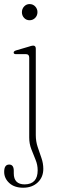

<svg xmlns="http://www.w3.org/2000/svg" viewBox="-30 -666 284 920"><path d="M111.5 -569Q96 -569 85.5 -580.2Q75 -591.5 75 -607.5Q75 -624 85.8 -635.2Q96.5 -646.5 111.5 -646.5Q128 -646.5 138.8 -635Q149.5 -623.5 149.5 -608Q149.5 -591.5 138.5 -580.2Q127.5 -569 111.5 -569ZM141.5 -18.5Q141.5 11.5 150.5 38.2Q159.5 65 168.5 90.8Q177.5 116.5 177.5 143Q177.5 183 150.8 208.2Q124 233.5 81 233.5Q39 233.5 14.5 211Q-10 188.5 -10 157.5Q-10 122.5 14 122.5Q36 122.5 36 152.5V164.5Q36 217.5 88.5 217.5Q150.5 216.5 150.5 150Q150.5 123.5 140.2 99Q130 74.5 120 48.5Q110 22.5 110 -7V-389.5Q110 -406.5 95 -406.5H47Q35.5 -406.5 35.5 -414Q35.5 -421 47 -424.5L106.5 -442Q114 -444.5 119.5 -446Q125 -447.5 128.5 -447.5Q141.5 -447.5 141.5 -433Z"/></svg>

Font: Fraunces 72pt S050 Thin
Style: Regular
Weight: 100
Version: Version 1.000; ttfautohint (v1.8.3)